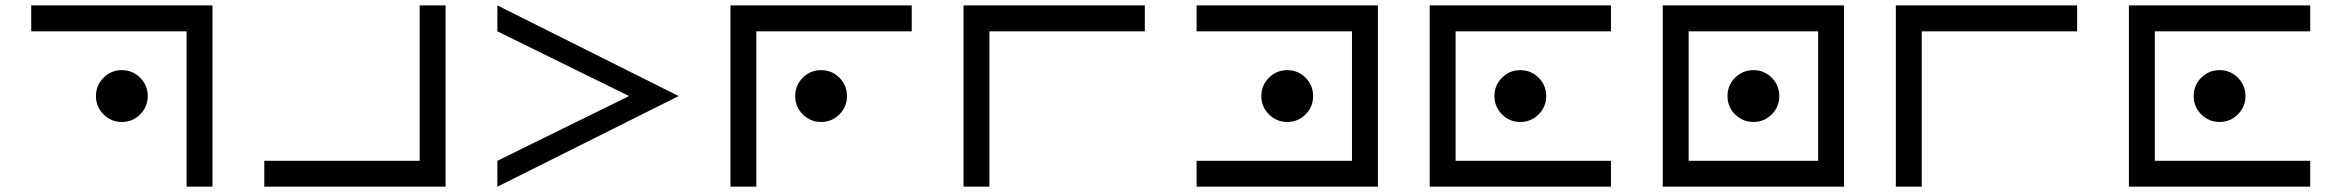

<svg xmlns="http://www.w3.org/2000/svg" viewBox="-20 -704 8829 724"><path d="M781.2 0H683.6V-585.9H97.7V-683.6H781.2ZM439.5 -244.1Q398.9 -244.1 370.4 -272.7Q341.8 -301.3 341.8 -341.8Q341.8 -382.3 370.4 -410.9Q398.9 -439.5 439.5 -439.5Q480 -439.5 508.5 -410.9Q537.1 -382.3 537.1 -341.8Q537.1 -301.3 508.5 -272.7Q480 -244.1 439.5 -244.1Z M976.6 0V-97.7H1562.5V-683.6H1660.2V0Z M2539.1 -341.8 1855.5 0V-97.7L2352.1 -341.8L1855.5 -585.9V-683.6Z M3418 -683.6V-585.9H2832V0H2734.4V-683.6ZM3076.2 -244.1Q3035.6 -244.1 3007.1 -272.7Q2978.5 -301.3 2978.5 -341.8Q2978.5 -382.3 3007.1 -410.9Q3035.6 -439.5 3076.2 -439.5Q3116.7 -439.5 3145.3 -410.9Q3173.8 -382.3 3173.8 -341.8Q3173.8 -301.3 3145.3 -272.7Q3116.7 -244.1 3076.2 -244.1Z M4296.9 -683.6V-585.9H3710.9V0H3613.3V-683.6Z M4492.2 0V-97.7H5078.1V-585.9H4492.2V-683.6H5175.8V0ZM4834 -244.1Q4793.5 -244.1 4764.9 -272.7Q4736.3 -301.3 4736.3 -341.8Q4736.3 -382.3 4764.9 -410.9Q4793.5 -439.5 4834 -439.5Q4874.5 -439.5 4903.1 -410.9Q4931.6 -382.3 4931.6 -341.8Q4931.6 -301.3 4903.1 -272.7Q4874.5 -244.1 4834 -244.1Z M6054.7 -683.6V-585.9H5468.8V-97.7H6054.7V0H5371.1V-683.6ZM5712.9 -244.1Q5672.4 -244.1 5643.8 -272.7Q5615.2 -301.3 5615.2 -341.8Q5615.2 -382.3 5643.8 -410.9Q5672.4 -439.5 5712.9 -439.5Q5753.4 -439.5 5782 -410.9Q5810.5 -382.3 5810.5 -341.8Q5810.5 -301.3 5782 -272.7Q5753.4 -244.1 5712.9 -244.1Z M6347.7 -585.9V-97.7H6835.9V-585.9ZM6250 -683.6H6933.6V0H6250ZM6591.8 -244.1Q6551.3 -244.1 6522.7 -272.7Q6494.1 -301.3 6494.1 -341.8Q6494.1 -382.3 6522.7 -410.9Q6551.3 -439.5 6591.8 -439.5Q6632.3 -439.5 6660.9 -410.9Q6689.5 -382.3 6689.5 -341.8Q6689.5 -301.3 6660.9 -272.7Q6632.3 -244.1 6591.8 -244.1Z M7812.5 -683.6V-585.9H7226.6V0H7128.9V-683.6Z M8691.4 -683.6V-585.9H8105.5V-97.7H8691.4V0H8007.8V-683.6ZM8349.6 -244.1Q8309.1 -244.1 8280.5 -272.7Q8252 -301.3 8252 -341.8Q8252 -382.3 8280.5 -410.9Q8309.1 -439.5 8349.6 -439.5Q8390.1 -439.5 8418.7 -410.9Q8447.3 -382.3 8447.3 -341.8Q8447.3 -301.3 8418.7 -272.7Q8390.1 -244.1 8349.6 -244.1Z"/></svg>

Font: BabelStone Pigpen
Style: Regular
Weight: 400
Designer: Andrew West
Foundry: BabelStone
Version: Version 1.02 November 6, 2013